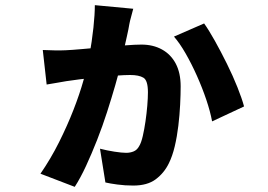

<svg xmlns="http://www.w3.org/2000/svg" viewBox="-20 -654 1040 745"><path d="M497 -620Q493 -604 488.5 -588Q484 -572 482 -561Q479 -542 472.5 -513.5Q466 -485 459.5 -455.5Q453 -426 449 -406Q441 -371 427 -322.5Q413 -274 395.5 -219.5Q378 -165 357 -111.5Q336 -58 314 -10.5Q292 37 270 71L137 20Q177 -38 209 -102Q241 -166 265 -227.5Q289 -289 304 -342.5Q319 -396 326 -433Q337 -495 342.5 -546.5Q348 -598 348 -634ZM772 -563Q790 -538 813.5 -496Q837 -454 860.5 -406.5Q884 -359 901.5 -315Q919 -271 927 -241L803 -183Q796 -221 780.5 -267Q765 -313 744 -360Q723 -407 700 -447Q677 -487 655 -512ZM146 -460Q171 -459 192.5 -458.5Q214 -458 235 -459Q258 -460 297.5 -463.5Q337 -467 382 -471Q427 -475 466 -478Q505 -481 529 -481Q574 -481 608.5 -462Q643 -443 662 -407Q681 -371 681 -319Q681 -288 679 -248Q677 -208 672 -166Q667 -124 658 -86Q649 -48 635 -20Q617 17 584.5 41.5Q552 66 497 66Q465 66 435.5 62Q406 58 389 54L368 -77Q395 -70 424 -65.5Q453 -61 470 -61Q485 -61 498.5 -66.5Q512 -72 520 -87Q528 -100 534 -126Q540 -152 544.5 -183Q549 -214 551.5 -244Q554 -274 554 -296Q554 -342 536.5 -352.5Q519 -363 485 -363Q464 -363 430 -360.5Q396 -358 358 -354Q320 -350 287.5 -346Q255 -342 237 -339Q221 -336 199.5 -332.5Q178 -329 161 -326Z"/></svg>

Font: Noto Sans KR ExtraBold
Style: Regular
Weight: 800
Designer: Ryoko NISHIZUKA  (kana, bopomofo & ideographs); Paul D. Hunt (Latin, Greek & Cyrillic); Sandoll Communications , Soo-you
Foundry: Adobe
Version: Version 2.004-H2;hotconv 1.0.118;makeotfexe 2.5.65603